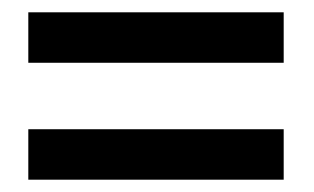

<svg xmlns="http://www.w3.org/2000/svg" viewBox="-20 -440 511 312"><path d="M26 -148H441V-230H26ZM26 -338H441V-420H26Z"/></svg>

Font: Charger Sport
Style: SeBdNrw
Weight: 600
Designer: Jasper
Foundry: Cannot Into Space Fonts
Version: Version 1.1